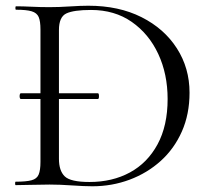

<svg xmlns="http://www.w3.org/2000/svg" viewBox="-20 -647 731 671"><path d="M53 -301Q50 -301 49 -306Q48 -311 49 -316Q50 -321 53 -321H321.9Q325 -321 325.6 -316Q326.2 -311 325.6 -306Q325 -301 321.9 -301ZM302.8 4Q274 4 231.6 1Q189.2 -2 153.3 -2Q120.4 -2 89.8 -1Q59.3 0 34.8 0Q32.8 0 32.8 -6Q32.8 -12 34.8 -12Q71.4 -12 90.1 -17Q108.9 -22 115.1 -37Q121.4 -52 121.4 -81V-544Q121.4 -573 115.2 -587.5Q108.9 -602 90.7 -607.5Q72.5 -613 36 -613Q33.8 -613 33.8 -619Q33.8 -625 36 -625Q60.4 -625 90.4 -623.5Q120.4 -622 153.3 -622Q186.2 -622 224 -624.5Q261.9 -627 288.8 -627Q395.2 -627 474.6 -587Q554 -547 598.2 -478Q642.4 -409 642.4 -323Q642.4 -248 615.6 -187.5Q588.8 -127 541.6 -84.5Q494.4 -42 432.9 -19Q371.3 4 302.8 4ZM292.8 -11Q372.7 -11 434 -44.3Q495.4 -77.6 530.6 -142.6Q565.8 -207.7 565.8 -301Q565.8 -388.4 533 -458.6Q500.2 -528.8 440.4 -570.5Q380.6 -612.2 298 -612.2Q237.5 -612.2 211.8 -600Q186 -587.8 186 -542V-92Q186 -50.2 206.3 -30.6Q226.5 -11 292.8 -11Z"/></svg>

Font: Cormorant Infant Light
Style: Regular
Weight: 300
Designer: Christian Thalmann (Catharsis Fonts)
Foundry: Catharsis Fonts
Version: Version 4.001